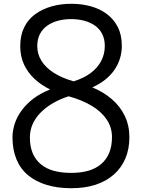

<svg xmlns="http://www.w3.org/2000/svg" viewBox="-20 -976 750 1015"><path d="M356 19Q284 19 226.5 1.5Q169 -16 128.5 -49.5Q88 -83 67 -134Q46 -185 46 -250Q46 -286 58 -322.5Q70 -359 95 -393Q120 -427 157 -455Q194 -483 245 -503Q198 -526 162.5 -559Q127 -592 107 -635Q87 -678 87 -732Q87 -789 107.5 -831Q128 -873 165.5 -900.5Q203 -928 252 -942Q301 -956 357 -956Q412 -956 460.5 -942.5Q509 -929 545.5 -901.5Q582 -874 603 -832.5Q624 -791 624 -733Q624 -702 615.5 -671.5Q607 -641 588.5 -612Q570 -583 540 -558Q510 -533 468 -514Q527 -490 571.5 -451.5Q616 -413 640 -362.5Q664 -312 664 -251Q664 -188 643 -138.5Q622 -89 582 -53.5Q542 -18 485.5 0.5Q429 19 356 19ZM356 -62Q408 -62 447.5 -73.5Q487 -85 515 -109Q543 -133 557.5 -168.5Q572 -204 572 -251Q572 -302 544.5 -343.5Q517 -385 466 -416Q415 -447 343 -467Q296 -452 258 -429.5Q220 -407 193 -379Q166 -351 152 -318.5Q138 -286 138 -249Q138 -202 152.5 -167Q167 -132 195.5 -108Q224 -84 264.5 -73Q305 -62 356 -62ZM369 -546Q421 -562 457.5 -588.5Q494 -615 514 -652Q534 -689 534 -733Q534 -770 520 -797Q506 -824 481.5 -841Q457 -858 425 -866.5Q393 -875 356 -875Q319 -875 287 -866.5Q255 -858 230 -840.5Q205 -823 191 -796Q177 -769 177 -732Q177 -691 198.5 -655.5Q220 -620 263 -592Q306 -564 369 -546Z"/></svg>

Font: Playwrite US Modern
Style: Regular
Weight: 400
Designer: Veronika Burian, José Scaglione
Foundry: TypeTogether
Version: Version 1.002